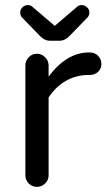

<svg xmlns="http://www.w3.org/2000/svg" viewBox="-20 -725 427 750"><path d="M330.1 -432.1H325.2Q277.8 -432.1 237.5 -409.2Q197.3 -386.2 169.9 -344.2V-40Q169.9 -21.5 156.2 -8.3Q142.6 4.9 124 4.9Q105.5 4.9 92.3 -8.3Q79.1 -21.5 79.1 -40V-469.2Q79.1 -487.8 92.3 -501.5Q105.5 -515.1 124 -515.1Q142.6 -515.1 156.2 -501.5Q169.9 -487.8 169.9 -469.2V-425.8Q240.2 -520 327.1 -520H332Q350.6 -520 363.3 -506.8Q376 -493.7 376 -475.1Q376 -456.5 363 -444.3Q350.1 -432.1 330.1 -432.1ZM320.8 -655.8 252.9 -585.9Q234.4 -565.9 212.9 -565.9H174.8Q153.3 -565.9 134.8 -585.9L66.9 -655.8Q59.1 -663.6 59.1 -674.8Q58.1 -686.5 67.1 -695.8Q76.2 -705.1 88.9 -705.1Q100.1 -705.1 106.9 -698.2L193.8 -624L280.8 -698.2Q287.6 -705.1 298.8 -705.1Q311.5 -705.1 320.8 -695.8Q330.1 -686.5 329.1 -674.8Q329.1 -664.1 320.8 -655.8Z"/></svg>

Font: Aka-Acid-Varela
Style: Regular
Weight: 400
Designer: Joe Prince, Avraham Cornfeld, Cyberella
Foundry: Joe Prince, Avraham Cornfeld, Cyberella
Version: Version 2.000; ttfautohint (v1.5.33-1714) -l 8 -r 50 -G 200 